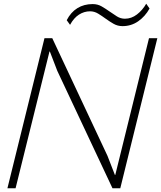

<svg xmlns="http://www.w3.org/2000/svg" viewBox="-20 -1016 869 1036"><path d="M787 -970Q763 -927 725.5 -901Q688 -875 641 -875Q615 -875 593 -887.5Q571 -900 550.5 -915Q530 -930 509.5 -942.5Q489 -955 466 -955Q434 -955 406 -937Q378 -919 358 -882L340 -907Q362 -950 397.5 -972Q433 -994 480 -994Q507 -994 528.5 -981.5Q550 -969 570.5 -954.5Q591 -940 611 -927.5Q631 -915 654 -915Q689 -915 719 -938Q749 -961 769 -996ZM629 0H587L289 -634L249 -738H247L64 0H20L220 -810H262L560 -175L600 -72H602L784 -810H829Z"/></svg>

Font: TypoPRO Sinkin Sans
Style: 200 X Light Italic
Weight: 200
Italic angle: -112°
Designer: Keith Bates
Foundry: K-Type
Version: Sinkin Sans (version 1.0)  by Keith Bates   •   © 2014   www